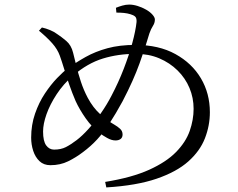

<svg xmlns="http://www.w3.org/2000/svg" viewBox="-20 -788 1040 838"><path d="M439 6Q556 -13 631 -47Q706 -81 748.5 -124.5Q791 -168 808 -216.5Q825 -265 825 -313Q825 -361 807 -404Q789 -447 755 -480.5Q721 -514 675 -533.5Q629 -553 572 -553Q496 -553 429 -532.5Q362 -512 299 -458Q257 -422 227.5 -377Q198 -332 183 -289.5Q168 -247 168 -214Q168 -172 181.5 -153.5Q195 -135 216 -135Q246 -135 267.5 -146Q289 -157 314 -176Q339 -195 366.5 -225.5Q394 -256 420.5 -294Q447 -332 467 -371Q497 -428 520 -487.5Q543 -547 557.5 -600.5Q572 -654 576 -692Q577 -709 570 -715.5Q563 -722 549 -726Q536 -730 521 -731.5Q506 -733 488 -733L486 -754Q498 -759 513.5 -763.5Q529 -768 544 -768Q561 -768 580.5 -762Q600 -756 617.5 -746Q635 -736 645.5 -724Q656 -712 656 -703Q656 -688 647.5 -675Q639 -662 632 -642Q623 -611 612.5 -579Q602 -547 589 -511Q576 -475 558 -434.5Q540 -394 515 -346Q485 -291 458.5 -250.5Q432 -210 404.5 -180Q377 -150 342 -124Q312 -101 277.5 -84Q243 -67 200 -67Q171 -67 152.5 -84.5Q134 -102 125 -129.5Q116 -157 116 -187Q116 -243 133 -292Q150 -341 176 -380Q202 -419 229 -447Q256 -475 275 -489Q312 -516 354 -539.5Q396 -563 449 -577.5Q502 -592 571 -592Q673 -592 745.5 -552Q818 -512 857 -446Q896 -380 896 -298Q896 -240 874.5 -184.5Q853 -129 802 -83.5Q751 -38 663.5 -8Q576 22 444 30ZM484 -175Q467 -175 447.5 -186Q428 -197 415 -207Q381 -233 354 -271.5Q327 -310 310 -347Q295 -382 282.5 -418Q270 -454 260 -487Q250 -520 241 -545Q231 -573 208.5 -598.5Q186 -624 150 -654L163 -668Q181 -664 199 -656.5Q217 -649 230 -639Q247 -628 269 -609.5Q291 -591 299 -558Q305 -535 313 -501.5Q321 -468 333 -431.5Q345 -395 363 -361Q386 -318 417.5 -289.5Q449 -261 479 -244Q493 -236 504 -226Q515 -216 515 -201Q515 -188 506.5 -181.5Q498 -175 484 -175Z"/></svg>

Font: Noto Serif KR
Style: Regular
Weight: 400
Designer: Ryoko NISHIZUKA  (kana & ideographs); Frank Grießhammer (Latin, Greek & Cyrillic); Wenlong ZHANG  (bopomofo); Sandoll Co
Foundry: Adobe
Version: Version 2.003-H1;hotconv 1.1.1;makeotfexe 2.6.0